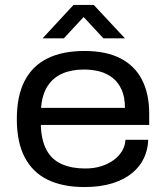

<svg xmlns="http://www.w3.org/2000/svg" viewBox="-20 -744 671 776"><path d="M321 12Q234 12 173 -17.5Q112 -47 80 -108Q48 -169 48 -263Q48 -356 79.5 -417Q111 -478 172 -508Q233 -538 321 -538Q409 -538 467 -508Q525 -478 554 -421.5Q583 -365 583 -285V-239H145Q147 -176 168.5 -137Q190 -98 230 -80.5Q270 -63 324 -63Q361 -63 390 -72.5Q419 -82 440 -97.5Q461 -113 473.5 -134Q486 -155 487 -179H579Q578 -140 562 -105.5Q546 -71 514 -44.5Q482 -18 433.5 -3Q385 12 321 12ZM146 -308H485Q485 -351 472 -380.5Q459 -410 436 -428.5Q413 -447 383.5 -455Q354 -463 319 -463Q269 -463 231.5 -446.5Q194 -430 172 -395.5Q150 -361 146 -308ZM152 -589 277 -724H359L485 -589H398L295 -700L340 -699L238 -589Z"/></svg>

Font: Archivo SemiExpanded
Style: Regular
Weight: 400
Width: 6
Designer: Hector Gatti
Foundry: Omnibus-Type
Version: Version 2.001